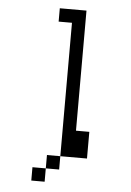

<svg xmlns="http://www.w3.org/2000/svg" viewBox="-56 -730 612 896"><g transform="rotate(5 250.0 -282.0)"><path d="M187.5 62.5H125V125H187.5ZM187.5 62.5H250V0H187.5ZM250 0H375Q375 0 375 -125H312.5V-687.5H187.5V-625H250Q250 -625 250 0Z"/></g></svg>

Font: UnifontExMono
Style: Regular
Weight: 500
Version: Version 15.0.06